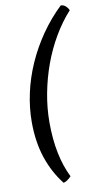

<svg xmlns="http://www.w3.org/2000/svg" viewBox="-107 -848 588 1095"><g transform="rotate(-10 187.0 -300.5)"><path d="M169 199Q112 127 81 34.5Q50 -58 50 -174Q50 -256 68.5 -340.5Q87 -425 123 -506.5Q159 -588 211 -663Q263 -738 328 -800Q345 -800 357.5 -788Q370 -776 374 -764Q323 -708 281 -636.5Q239 -565 210 -485.5Q181 -406 165 -321.5Q149 -237 149 -154Q149 -56 165.5 24.5Q182 105 214 169Q203 181 191 189Q179 197 169 199Z"/></g></svg>

Font: Texturina 12pt SemiBold
Style: Italic
Weight: 600
Italic angle: -11°
Version: Version 1.002